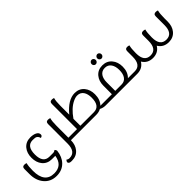

<svg xmlns="http://www.w3.org/2000/svg" viewBox="134 -1739 3049 3049"><g transform="rotate(-45 1659.0 -214.0)"><path d="M608.4 -36.6V-33.7Q594.7 88.4 522.5 163.1Q445.3 242.7 322.3 242.7Q189 242.7 109.9 147Q35.2 57.1 35.2 -83V-195.8Q35.2 -225.1 46.9 -236.8Q58.6 -248.5 82 -248.5Q105.5 -248.5 126 -240.2Q110.4 -185.1 110.4 -83.5V-83Q110.4 186.5 323.2 186.5Q502.4 186.5 530.3 0H454.6Q353.5 -0.5 294.9 -72.3Q240.2 -139.6 240.2 -244.6Q240.2 -349.6 295.4 -416.5Q354 -487.3 454.1 -488.3H456.1Q520 -487.8 562 -467.3Q608.4 -444.8 608.4 -401.9Q608.4 -370.1 568.4 -362.3Q560.1 -402.3 527.8 -421.4Q510.3 -431.6 452.6 -431.6Q315.4 -431.6 315.4 -244.1Q315.4 -56.2 455.6 -56.2H537.1Q564.9 -56.2 587.4 -74.7Q608.4 -53.7 608.4 -36.6Z M981.9 0H880.9Q880.4 104.5 825.2 170.9Q766.6 242.2 665.5 242.7H649.9Q604.5 242.7 593.3 215.8Q591.3 210.9 591.3 205.6Q591.3 189 612.3 167.5Q634.8 186.5 664.1 186.5H665Q805.7 186.5 805.7 -1.5V-435.5Q805.7 -464.8 817.4 -476.6Q829.6 -488.3 852.5 -488.3Q876 -488.3 897 -480Q880.9 -425.3 880.9 -323.7V-56.2H981.9Z M1452.6 -56.2Q1592.3 -56.6 1592.3 -244.1Q1592.3 -327.6 1559.6 -377Q1523.4 -432.1 1451.7 -432.1Q1411.6 -432.1 1358.9 -406.7Q1247.6 -353.5 1149.4 -211.9V-56.2ZM1761.2 -56.2V0H1662.6Q1603.5 0 1557.1 -25.9Q1511.7 -0.5 1452.6 0H960.9V-56.2H1074.2V-618.2Q1074.2 -647.5 1085.9 -659.2Q1098.1 -670.9 1121.1 -670.9Q1144.5 -670.9 1165.5 -663.1Q1149.4 -608.4 1149.4 -506.3V-305.7Q1300.8 -488.3 1451.7 -488.3Q1552.7 -488.3 1611.8 -417Q1667.5 -350.1 1667.5 -244.6Q1667.5 -124.5 1598.1 -56.2Z M2013.7 -572.8Q1994.6 -572.8 1981 -586.9Q1967.3 -600.6 1967.3 -621.6Q1967.3 -642.6 1981.9 -656.7Q1996.6 -671.4 2015.6 -671.4Q2034.2 -671.4 2047.9 -656.7Q2061.5 -642.6 2061.5 -622.1Q2061.5 -601.6 2046.9 -587.4Q2032.2 -572.8 2013.7 -572.8ZM2141.6 -572.8Q2123 -572.8 2109.4 -586.9Q2095.2 -600.6 2095.2 -621.6Q2095.2 -642.6 2109.9 -656.7Q2125 -671.4 2143.6 -671.4Q2162.6 -671.4 2176.3 -656.7Q2189.9 -642.6 2189.9 -622.1Q2189.9 -601.6 2175.3 -587.4Q2160.6 -572.8 2141.6 -572.8ZM2073.2 -56.2Q2145 -56.2 2181.2 -111.3Q2213.9 -160.2 2213.9 -244.1Q2213.9 -327.1 2180.2 -377Q2143.1 -432.1 2073.2 -432.1Q2002 -432.1 1965.3 -377Q1932.6 -327.6 1932.6 -244.1V-56.2ZM2377.4 -56.2V0H1746.1V-56.2H1857.4V-244.6Q1857.4 -350.1 1913.1 -417Q1972.2 -488.3 2073.2 -488.3Q2173.3 -488.3 2232.4 -417Q2289.1 -349.6 2289.1 -244.6Q2289.1 -126 2217.3 -56.2Z M3271.5 -488.3Q3294.9 -488.3 3315.4 -480Q3299.8 -424.8 3299.8 -323.2V-243.7Q3299.3 -138.7 3244.1 -71.8Q3185.1 -0.5 3084 0Q2963.9 -0.5 2905.8 -97.2Q2847.2 -0.5 2728 0H2727.5Q2607.9 -0.5 2549.8 -97.2Q2491.2 -0.5 2371.6 0H2367.7V-56.2H2371.6Q2511.7 -56.2 2512.2 -243.2V-363.3Q2512.2 -392.6 2523.9 -404.3Q2535.6 -416.5 2559.1 -416.5Q2582 -416.5 2603 -408.2Q2587.4 -353 2587.4 -251.5V-243.7Q2587.4 -56.2 2727.5 -56.2Q2867.7 -56.2 2868.2 -243.2V-363.3Q2868.2 -392.6 2879.9 -404.3Q2892.1 -416.5 2915 -416.5Q2938 -416.5 2959.5 -408.2Q2943.4 -353 2943.4 -251.5V-243.7Q2943.4 -56.2 3084 -56.2Q3224.1 -56.2 3224.1 -244.1V-435.5Q3224.1 -464.4 3236.3 -476.1Q3248 -488.3 3271.5 -488.3Z"/></g></svg>

Font: Sukar
Style: Regular
Weight: 400
Designer: Dario Muhafara - Ghiath Alsory
Foundry: Dario Muhafara - Ghiath Alsory
Version: Version 1.00 March 17, 2016, initial release